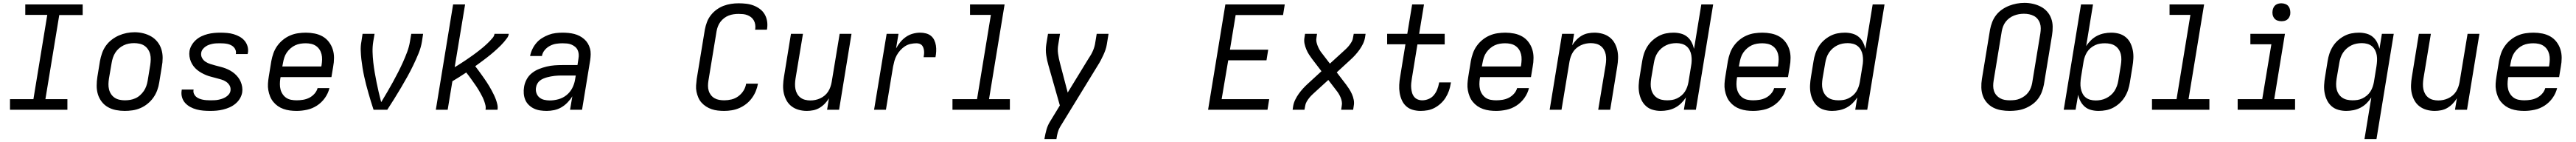

<svg xmlns="http://www.w3.org/2000/svg" viewBox="-20 -766 18040 991"><path d="M50 0V-74H214L311 -662H157V-735H559V-661H395L298 -74H452V0Z M853 8Q822 8 791.5 2Q761 -4 735.5 -18.5Q710 -33 692 -56.5Q674 -80 665.5 -108Q657 -136 657 -167.5Q657 -199 662 -230L680 -340Q685 -367 694.5 -394.5Q704 -422 721 -446Q738 -470 762 -488.5Q786 -507 812.5 -518.5Q839 -530 867 -535.5Q895 -541 923 -541Q954 -541 984 -533.5Q1014 -526 1039 -511.5Q1064 -497 1082.5 -474Q1101 -451 1110 -422.5Q1119 -394 1119 -362.5Q1119 -331 1113 -300L1095 -190Q1091 -163 1081 -136Q1071 -109 1054 -85Q1037 -61 1013.5 -42Q990 -23 963 -11.5Q936 0 908 4Q880 8 853 8ZM854 -66Q873 -66 891.5 -69Q910 -72 928 -80Q946 -88 961 -101.5Q976 -115 987 -131Q998 -147 1004.5 -165.5Q1011 -184 1014 -202L1032 -312Q1035 -332 1035.5 -351Q1036 -370 1031.5 -388Q1027 -406 1016.5 -421.5Q1006 -437 991 -447Q976 -457 957 -461Q938 -465 919 -465Q900 -465 881.5 -461.5Q863 -458 845.5 -449.5Q828 -441 813 -428Q798 -415 787.5 -398.5Q777 -382 771 -364Q765 -346 762 -328L743 -218Q740 -199 739.5 -179.5Q739 -160 743.5 -142Q748 -124 758 -109Q768 -94 783 -84Q798 -74 816.5 -70Q835 -66 854 -66Z M1453 8Q1428 8 1404 6Q1380 4 1357 -2Q1334 -8 1313.5 -19Q1293 -30 1277.5 -46.5Q1262 -63 1255 -86Q1248 -109 1252 -134Q1252 -135 1252.5 -137Q1253 -139 1253 -141H1336Q1336 -140 1335.5 -139Q1335 -138 1335 -137Q1333 -124 1338 -112Q1343 -100 1352.5 -91.5Q1362 -83 1374.5 -78Q1387 -73 1399.5 -70.5Q1412 -68 1425.5 -67Q1439 -66 1453 -66Q1466 -66 1480 -66.5Q1494 -67 1507.5 -69.5Q1521 -72 1534.5 -76.5Q1548 -81 1560.5 -88.5Q1573 -96 1582.5 -107.5Q1592 -119 1594 -133Q1597 -153 1588 -169Q1579 -185 1563.5 -195.5Q1548 -206 1530 -211Q1512 -216 1494 -221Q1476 -226 1458 -230.5Q1440 -235 1423 -242Q1406 -249 1390 -258Q1374 -267 1360 -278.5Q1346 -290 1335 -304.5Q1324 -319 1317 -335.5Q1310 -352 1307 -371Q1304 -390 1307 -410Q1311 -432 1323 -452Q1335 -472 1352.5 -487.5Q1370 -503 1391.5 -513Q1413 -523 1435 -528.5Q1457 -534 1479 -536Q1501 -538 1522 -538Q1546 -538 1570 -536Q1594 -534 1616 -527.5Q1638 -521 1658 -510Q1678 -499 1692.5 -482Q1707 -465 1713.5 -442.5Q1720 -420 1716 -396Q1715 -395 1715 -393Q1715 -391 1714 -389H1631Q1632 -390 1632 -391Q1632 -392 1632 -393Q1634 -405 1629.5 -417Q1625 -429 1616.5 -437.5Q1608 -446 1596.5 -451.5Q1585 -457 1573 -459.5Q1561 -462 1548 -463Q1535 -464 1522 -464Q1509 -464 1496 -463.5Q1483 -463 1470 -460.5Q1457 -458 1444 -453.5Q1431 -449 1419.5 -441Q1408 -433 1399.5 -422Q1391 -411 1389 -397Q1386 -378 1395 -361.5Q1404 -345 1419.5 -335Q1435 -325 1452.5 -319.5Q1470 -314 1488.5 -309Q1507 -304 1525 -299.5Q1543 -295 1560 -288.5Q1577 -282 1593 -273Q1609 -264 1623 -252Q1637 -240 1648 -225.5Q1659 -211 1666 -194.5Q1673 -178 1676 -159Q1679 -140 1676 -121Q1672 -98 1659.5 -77.5Q1647 -57 1628 -41.5Q1609 -26 1587 -16.5Q1565 -7 1542.5 -1.5Q1520 4 1497.5 6Q1475 8 1453 8Z M2057 8Q2033 8 2010 5Q1987 2 1965.5 -5.5Q1944 -13 1926 -25.5Q1908 -38 1894 -55Q1880 -72 1871.5 -93Q1863 -114 1859 -136.5Q1855 -159 1856.5 -182.5Q1858 -206 1862 -230L1880 -340Q1885 -367 1894.5 -394Q1904 -421 1921 -445Q1938 -469 1961.5 -488Q1985 -507 2012 -518.5Q2039 -530 2067 -534Q2095 -538 2122 -538Q2153 -538 2183.5 -532Q2214 -526 2239.5 -511.5Q2265 -497 2283 -473.5Q2301 -450 2310 -422Q2319 -394 2319 -362.5Q2319 -331 2313 -300L2301 -228H1945L1943 -218Q1940 -198 1940 -178.5Q1940 -159 1944.5 -141.5Q1949 -124 1959.5 -108.5Q1970 -93 1985 -83Q2000 -73 2019 -69.5Q2038 -66 2057 -66Q2079 -66 2101.5 -69.5Q2124 -73 2144.5 -83Q2165 -93 2181.5 -111Q2198 -129 2204 -151H2287Q2278 -114 2255 -82Q2232 -50 2199.5 -29Q2167 -8 2130 0Q2093 8 2057 8ZM1957 -302H2230L2232 -312Q2235 -331 2235.5 -350.5Q2236 -370 2231.5 -388Q2227 -406 2217 -421Q2207 -436 2192 -446Q2177 -456 2158.5 -460Q2140 -464 2121 -464Q2102 -464 2083.5 -461Q2065 -458 2047.5 -450Q2030 -442 2014.5 -428.5Q1999 -415 1988 -399Q1977 -383 1971 -364.5Q1965 -346 1962 -328Z M2596 0Q2586 -29 2577.5 -57.5Q2569 -86 2560.5 -115Q2552 -144 2544.5 -173Q2537 -202 2530.5 -231.5Q2524 -261 2519 -291.5Q2514 -322 2510.5 -352.5Q2507 -383 2506 -414.5Q2505 -446 2511 -477L2519 -530H2603L2594 -477Q2588 -440 2589 -403.5Q2590 -367 2594 -331.5Q2598 -296 2604 -261Q2610 -226 2617 -191.5Q2624 -157 2632 -122.5Q2640 -88 2649 -54L2652 -57Q2672 -90 2692 -124Q2712 -158 2731 -192.5Q2750 -227 2768 -262Q2786 -297 2802 -332.5Q2818 -368 2831.5 -404Q2845 -440 2851 -477L2860 -530H2943L2935 -477Q2928 -434 2911 -393Q2894 -352 2874.5 -311.5Q2855 -271 2833 -231.5Q2811 -192 2788 -153.5Q2765 -115 2741 -76.5Q2717 -38 2692 0Z M3032 0 3153 -735H3237L3164 -297Q3178 -305 3190.5 -313Q3203 -321 3216 -329.5Q3229 -338 3242 -346.5Q3255 -355 3267.5 -364Q3280 -373 3292.5 -381.5Q3305 -390 3317 -399.5Q3329 -409 3341.5 -418.5Q3354 -428 3365.5 -438Q3377 -448 3388.5 -458.5Q3400 -469 3410.5 -480Q3421 -491 3431 -503Q3441 -515 3443 -530H3543Q3541 -514 3531 -500.5Q3521 -487 3510.5 -474.5Q3500 -462 3488 -450Q3476 -438 3464 -427Q3452 -416 3439.5 -405Q3427 -394 3414 -383.5Q3401 -373 3388 -363Q3375 -353 3361.5 -343Q3348 -333 3335 -323.5Q3322 -314 3308 -304Q3319 -290 3329 -276.5Q3339 -263 3349 -249Q3359 -235 3369 -221Q3379 -207 3388.5 -192.5Q3398 -178 3407 -163Q3416 -148 3424 -133Q3432 -118 3439.5 -102.5Q3447 -87 3453 -70.5Q3459 -54 3463 -36Q3467 -18 3464 0H3380Q3383 -16 3379.5 -31Q3376 -46 3371 -60Q3366 -74 3359.5 -87.5Q3353 -101 3345.5 -114Q3338 -127 3330.5 -140Q3323 -153 3314.5 -165Q3306 -177 3297.5 -189Q3289 -201 3280.5 -213Q3272 -225 3263 -237Q3254 -249 3245 -260Q3221 -244 3197 -229Q3173 -214 3148 -199L3115 0Z M3809 8Q3785 8 3762 4.5Q3739 1 3719 -8.5Q3699 -18 3683 -33.5Q3667 -49 3658.5 -69Q3650 -89 3648 -112.5Q3646 -136 3650 -159Q3654 -186 3668 -212Q3682 -238 3705 -256Q3728 -274 3754.5 -284.5Q3781 -295 3808.5 -301.5Q3836 -308 3863 -310Q3890 -312 3917 -312H4024L4031 -358Q4034 -373 4032.5 -389Q4031 -405 4024.5 -418Q4018 -431 4006 -440.5Q3994 -450 3980 -455.5Q3966 -461 3950.5 -462.5Q3935 -464 3919 -464Q3897 -464 3874.5 -460.5Q3852 -457 3831 -446Q3810 -435 3794.5 -416.5Q3779 -398 3775 -375H3692Q3697 -400 3708 -423Q3719 -446 3736 -466Q3753 -486 3775.5 -500Q3798 -514 3822 -523Q3846 -532 3870.5 -535Q3895 -538 3919 -538Q3940 -538 3961 -536Q3982 -534 4001.5 -529Q4021 -524 4038.5 -515Q4056 -506 4071 -493Q4086 -480 4096 -463.5Q4106 -447 4111.5 -427.5Q4117 -408 4116.5 -387Q4116 -366 4113 -346L4056 0H3972L3988 -94Q3974 -71 3954 -50.5Q3934 -30 3910.5 -16.5Q3887 -3 3860.5 2.5Q3834 8 3809 8ZM3830 -65Q3860 -65 3891 -73.5Q3922 -82 3947 -102Q3972 -122 3987 -150.5Q4002 -179 4007 -210L4012 -239H3917Q3903 -239 3890 -238.5Q3877 -238 3864 -236.5Q3851 -235 3837.5 -232.5Q3824 -230 3811 -226.5Q3798 -223 3785 -217.5Q3772 -212 3761 -203.5Q3750 -195 3743 -182.5Q3736 -170 3734 -157Q3730 -137 3736 -118Q3742 -99 3756.5 -86.5Q3771 -74 3790.5 -69.5Q3810 -65 3830 -65Z M5052 8Q5029 8 5006.5 5.5Q4984 3 4963.5 -4Q4943 -11 4925 -22.5Q4907 -34 4893 -49.5Q4879 -65 4870.5 -84.5Q4862 -104 4857.5 -125.5Q4853 -147 4854.5 -169.5Q4856 -192 4859 -215L4916 -560Q4921 -586 4930.5 -611.5Q4940 -637 4957.5 -659.5Q4975 -682 4998.5 -699Q5022 -716 5047.5 -725.5Q5073 -735 5099.5 -739Q5126 -743 5152 -743Q5179 -743 5205.5 -740Q5232 -737 5256 -728Q5280 -719 5300.5 -704Q5321 -689 5334 -667.5Q5347 -646 5351.5 -620Q5356 -594 5352 -567Q5352 -565 5351.5 -563Q5351 -561 5350 -559H5268Q5268 -560 5268 -561.5Q5268 -563 5269 -564Q5271 -580 5268.5 -595.5Q5266 -611 5258.5 -624Q5251 -637 5239.5 -646Q5228 -655 5213.5 -660.5Q5199 -666 5183.5 -667.5Q5168 -669 5152 -669Q5135 -669 5117.5 -666.5Q5100 -664 5083 -657.5Q5066 -651 5051 -639.5Q5036 -628 5025 -613.5Q5014 -599 5007.5 -582Q5001 -565 4998 -548L4941 -203Q4938 -185 4938 -167Q4938 -149 4943 -132.5Q4948 -116 4958.5 -102.5Q4969 -89 4984 -80.5Q4999 -72 5016.5 -69Q5034 -66 5052 -66Q5077 -66 5102.5 -72Q5128 -78 5150 -94Q5172 -110 5186.5 -133Q5201 -156 5205 -182H5288Q5283 -155 5272.5 -129.5Q5262 -104 5245 -81Q5228 -58 5205.5 -40.5Q5183 -23 5157.5 -12Q5132 -1 5105 3.5Q5078 8 5052 8Z M5630 8Q5601 8 5573.5 0.5Q5546 -7 5524 -23.5Q5502 -40 5488.5 -64Q5475 -88 5469 -115Q5463 -142 5464 -171.5Q5465 -201 5470 -230L5519 -530H5603L5551 -218Q5548 -199 5547.5 -180Q5547 -161 5550.5 -143.5Q5554 -126 5563 -110.5Q5572 -95 5586 -84.5Q5600 -74 5618 -69.5Q5636 -65 5655 -65Q5672 -65 5689.5 -68.5Q5707 -72 5723.5 -79.5Q5740 -87 5754.5 -99Q5769 -111 5779 -126.5Q5789 -142 5795 -159Q5801 -176 5804 -193L5860 -530H5943L5856 0H5772L5785 -80Q5773 -60 5756 -42.5Q5739 -25 5718.5 -13Q5698 -1 5675 3.5Q5652 8 5630 8Z M6101 0 6189 -530H6272L6255 -428Q6268 -452 6285.5 -473Q6303 -494 6325 -509Q6347 -524 6372.5 -531Q6398 -538 6424 -538Q6444 -538 6464 -533Q6484 -528 6499 -516Q6514 -504 6522.5 -486Q6531 -468 6534 -448.5Q6537 -429 6536 -408Q6535 -387 6531 -367H6448Q6450 -378 6451 -389Q6452 -400 6451 -410.5Q6450 -421 6446.5 -431.5Q6443 -442 6436.5 -449.5Q6430 -457 6419.5 -460.5Q6409 -464 6398 -464Q6378 -464 6357 -459.5Q6336 -455 6318 -443.5Q6300 -432 6285 -415.5Q6270 -399 6259.5 -380Q6249 -361 6243.5 -341Q6238 -321 6234 -301L6184 0Z M6650 0V-74H6822L6919 -662H6773V-735H7015L6906 -74H7052V0Z M7294 205 7295 198Q7300 168 7308.5 138Q7317 108 7334 81L7402 -30L7322 -310Q7312 -344 7306.5 -381Q7301 -418 7307 -457L7319 -530H7403L7391 -456Q7385 -424 7389.5 -391.5Q7394 -359 7402 -329L7457 -120L7597 -348Q7605 -361 7613.5 -374Q7622 -387 7628.5 -400.5Q7635 -414 7640 -428Q7645 -442 7648 -457L7660 -530H7743L7731 -457Q7728 -437 7721.5 -418.5Q7715 -400 7706.5 -381.5Q7698 -363 7688.5 -345Q7679 -327 7668 -310L7404 119Q7393 137 7387.5 157.5Q7382 178 7379 198L7378 205Z M8440 0 8561 -735H8977L8965 -661H8633L8593 -419H8861L8849 -345H8581L8535 -74H8868L8856 0Z M9032 0 9036 -27Q9040 -49 9050.5 -70.5Q9061 -92 9075 -111.5Q9089 -131 9105.5 -149Q9122 -167 9140 -183L9234 -269L9171 -351Q9171 -351 9171 -351.5Q9171 -352 9171 -352H9170Q9158 -368 9147 -385Q9136 -402 9128 -421Q9120 -440 9115.5 -461Q9111 -482 9115 -504L9119 -530H9203L9199 -503Q9196 -488 9199 -473.5Q9202 -459 9207.5 -445.5Q9213 -432 9220 -419.5Q9227 -407 9236 -396L9293 -322L9380 -401Q9392 -412 9404 -423Q9416 -434 9426.5 -447Q9437 -460 9445 -474Q9453 -488 9455 -504L9460 -530H9543L9539 -504Q9535 -481 9524.5 -459.5Q9514 -438 9500 -418.5Q9486 -399 9469.5 -381Q9453 -363 9435 -347L9341 -261L9404 -179Q9404 -179 9404.5 -178.5Q9405 -178 9405 -178Q9417 -162 9428 -145Q9439 -128 9447.5 -109Q9456 -90 9460 -69Q9464 -48 9460 -27L9456 0H9372L9376 -27Q9379 -42 9376.5 -56.5Q9374 -71 9368.5 -84.5Q9363 -98 9355.5 -110.5Q9348 -123 9339 -134L9282 -208L9195 -129Q9183 -118 9171 -107Q9159 -96 9148.5 -83Q9138 -70 9130 -56Q9122 -42 9120 -27L9115 0Z M9928 8Q9900 8 9873.5 0.5Q9847 -7 9827.5 -24.5Q9808 -42 9797 -66.5Q9786 -91 9781.5 -118Q9777 -145 9778.5 -173.5Q9780 -202 9785 -230L9822 -457H9694V-530H9835L9869 -735H9952L9918 -530H10097V-456H9906L9867 -218Q9864 -201 9862.5 -184Q9861 -167 9862.5 -150.5Q9864 -134 9868.5 -118.5Q9873 -103 9883 -90.5Q9893 -78 9908 -72Q9923 -66 9940 -66Q9962 -66 9984 -75Q10006 -84 10021 -102Q10036 -120 10044.5 -141.5Q10053 -163 10057 -185Q10057 -186 10057.5 -188Q10058 -190 10058 -191H10141Q10140 -189 10140 -186.5Q10140 -184 10139 -182Q10135 -156 10126.5 -132Q10118 -108 10104 -85.5Q10090 -63 10070 -44.5Q10050 -26 10026.5 -13.5Q10003 -1 9978 3.5Q9953 8 9928 8Z M10457 8Q10433 8 10410 5Q10387 2 10365.5 -5.5Q10344 -13 10326 -25.5Q10308 -38 10294 -55Q10280 -72 10271.5 -93Q10263 -114 10259 -136.5Q10255 -159 10256.5 -182.5Q10258 -206 10262 -230L10280 -340Q10285 -367 10294.5 -394Q10304 -421 10321 -445Q10338 -469 10361.5 -488Q10385 -507 10412 -518.5Q10439 -530 10467 -534Q10495 -538 10522 -538Q10553 -538 10583.5 -532Q10614 -526 10639.5 -511.5Q10665 -497 10683 -473.5Q10701 -450 10710 -422Q10719 -394 10719 -362.5Q10719 -331 10713 -300L10701 -228H10345L10343 -218Q10340 -198 10340 -178.5Q10340 -159 10344.5 -141.5Q10349 -124 10359.5 -108.5Q10370 -93 10385 -83Q10400 -73 10419 -69.5Q10438 -66 10457 -66Q10479 -66 10501.5 -69.5Q10524 -73 10544.5 -83Q10565 -93 10581.5 -111Q10598 -129 10604 -151H10687Q10678 -114 10655 -82Q10632 -50 10599.5 -29Q10567 -8 10530 0Q10493 8 10457 8ZM10357 -302H10630L10632 -312Q10635 -331 10635.5 -350.5Q10636 -370 10631.5 -388Q10627 -406 10617 -421Q10607 -436 10592 -446Q10577 -456 10558.5 -460Q10540 -464 10521 -464Q10502 -464 10483.5 -461Q10465 -458 10447.5 -450Q10430 -442 10414.5 -428.5Q10399 -415 10388 -399Q10377 -383 10371 -364.5Q10365 -346 10362 -328Z M10832 0 10919 -530H11003L10990 -450Q11002 -470 11019 -487.5Q11036 -505 11056.5 -517Q11077 -529 11100 -533.5Q11123 -538 11145 -538Q11174 -538 11201.5 -530.5Q11229 -523 11251 -506.5Q11273 -490 11286.5 -466Q11300 -442 11306 -415Q11312 -388 11311 -358.5Q11310 -329 11305 -300L11256 0H11172L11224 -312Q11227 -331 11227.5 -350Q11228 -369 11224.5 -386.5Q11221 -404 11212 -419.5Q11203 -435 11189 -445.5Q11175 -456 11157 -460.5Q11139 -465 11120 -465Q11103 -465 11085.5 -461.5Q11068 -458 11051.5 -450.5Q11035 -443 11020.5 -431Q11006 -419 10996 -403.5Q10986 -388 10980 -371Q10974 -354 10971 -337L10915 0Z M11610 8Q11582 8 11555 0.5Q11528 -7 11508 -24.5Q11488 -42 11476 -66Q11464 -90 11459 -117Q11454 -144 11455.5 -172.5Q11457 -201 11462 -230L11480 -340Q11484 -366 11492.5 -391.5Q11501 -417 11515.5 -440.5Q11530 -464 11551 -483Q11572 -502 11596.5 -515Q11621 -528 11647 -533Q11673 -538 11699 -538Q11726 -538 11751 -531.5Q11776 -525 11795 -509.5Q11814 -494 11825.5 -472Q11837 -450 11843 -425L11894 -735H11977L11856 0H11772L11786 -86Q11772 -64 11752.5 -45Q11733 -26 11709.5 -14Q11686 -2 11660.5 3Q11635 8 11610 8ZM11654 -66Q11672 -66 11689 -68.5Q11706 -71 11723 -79Q11740 -87 11754.5 -99Q11769 -111 11779 -126.5Q11789 -142 11795 -159Q11801 -176 11804 -193L11822 -303Q11826 -323 11826.5 -342.5Q11827 -362 11824 -380.5Q11821 -399 11812.5 -415.5Q11804 -432 11790 -443.5Q11776 -455 11757.5 -460Q11739 -465 11720 -465Q11701 -465 11682.5 -461.5Q11664 -458 11646.5 -449.5Q11629 -441 11614 -428Q11599 -415 11588 -398.5Q11577 -382 11571 -364Q11565 -346 11562 -328L11543 -218Q11540 -199 11539.5 -179.5Q11539 -160 11543.5 -142Q11548 -124 11558 -109Q11568 -94 11583 -84Q11598 -74 11616.5 -70Q11635 -66 11654 -66Z M12257 8Q12233 8 12210 5Q12187 2 12165.5 -5.5Q12144 -13 12126 -25.5Q12108 -38 12094 -55Q12080 -72 12071.5 -93Q12063 -114 12059 -136.5Q12055 -159 12056.5 -182.5Q12058 -206 12062 -230L12080 -340Q12085 -367 12094.5 -394Q12104 -421 12121 -445Q12138 -469 12161.5 -488Q12185 -507 12212 -518.5Q12239 -530 12267 -534Q12295 -538 12322 -538Q12353 -538 12383.5 -532Q12414 -526 12439.5 -511.5Q12465 -497 12483 -473.5Q12501 -450 12510 -422Q12519 -394 12519 -362.5Q12519 -331 12513 -300L12501 -228H12145L12143 -218Q12140 -198 12140 -178.5Q12140 -159 12144.5 -141.5Q12149 -124 12159.5 -108.5Q12170 -93 12185 -83Q12200 -73 12219 -69.5Q12238 -66 12257 -66Q12279 -66 12301.5 -69.5Q12324 -73 12344.5 -83Q12365 -93 12381.5 -111Q12398 -129 12404 -151H12487Q12478 -114 12455 -82Q12432 -50 12399.5 -29Q12367 -8 12330 0Q12293 8 12257 8ZM12157 -302H12430L12432 -312Q12435 -331 12435.5 -350.5Q12436 -370 12431.5 -388Q12427 -406 12417 -421Q12407 -436 12392 -446Q12377 -456 12358.5 -460Q12340 -464 12321 -464Q12302 -464 12283.5 -461Q12265 -458 12247.5 -450Q12230 -442 12214.5 -428.5Q12199 -415 12188 -399Q12177 -383 12171 -364.5Q12165 -346 12162 -328Z M12810 8Q12782 8 12755 0.5Q12728 -7 12708 -24.5Q12688 -42 12676 -66Q12664 -90 12659 -117Q12654 -144 12655.5 -172.5Q12657 -201 12662 -230L12680 -340Q12684 -366 12692.5 -391.5Q12701 -417 12715.5 -440.5Q12730 -464 12751 -483Q12772 -502 12796.5 -515Q12821 -528 12847 -533Q12873 -538 12899 -538Q12926 -538 12951 -531.5Q12976 -525 12995 -509.5Q13014 -494 13025.5 -472Q13037 -450 13043 -425L13094 -735H13177L13056 0H12972L12986 -86Q12972 -64 12952.5 -45Q12933 -26 12909.5 -14Q12886 -2 12860.5 3Q12835 8 12810 8ZM12854 -66Q12872 -66 12889 -68.5Q12906 -71 12923 -79Q12940 -87 12954.5 -99Q12969 -111 12979 -126.5Q12989 -142 12995 -159Q13001 -176 13004 -193L13022 -303Q13026 -323 13026.5 -342.5Q13027 -362 13024 -380.5Q13021 -399 13012.5 -415.5Q13004 -432 12990 -443.5Q12976 -455 12957.5 -460Q12939 -465 12920 -465Q12901 -465 12882.5 -461.5Q12864 -458 12846.5 -449.5Q12829 -441 12814 -428Q12799 -415 12788 -398.5Q12777 -382 12771 -364Q12765 -346 12762 -328L12743 -218Q12740 -199 12739.5 -179.5Q12739 -160 12743.5 -142Q12748 -124 12758 -109Q12768 -94 12783 -84Q12798 -74 12816.5 -70Q12835 -66 12854 -66Z M14053 8Q14023 8 13993.5 3Q13964 -2 13938.5 -15Q13913 -28 13894 -49.5Q13875 -71 13865.5 -97.5Q13856 -124 13855 -154.5Q13854 -185 13859 -215L13916 -560Q13921 -586 13931 -612Q13941 -638 13958.5 -660.5Q13976 -683 14000 -699.5Q14024 -716 14050 -726Q14076 -736 14103 -741Q14130 -746 14157 -746Q14187 -746 14216 -739.5Q14245 -733 14270.5 -720Q14296 -707 14315 -686Q14334 -665 14344 -638Q14354 -611 14354.5 -580.5Q14355 -550 14350 -520L14293 -175Q14288 -149 14278 -123Q14268 -97 14250.5 -74.5Q14233 -52 14209 -35.5Q14185 -19 14159 -9Q14133 1 14106 4.5Q14079 8 14053 8ZM14054 -66Q14072 -66 14089.5 -68Q14107 -70 14124 -77Q14141 -84 14156.5 -95Q14172 -106 14183.5 -121Q14195 -136 14201.5 -153Q14208 -170 14211 -187L14268 -532Q14271 -551 14271 -569Q14271 -587 14265.5 -603.5Q14260 -620 14249 -633.5Q14238 -647 14222.5 -655Q14207 -663 14189.5 -666.5Q14172 -670 14153 -670Q14135 -670 14118 -667Q14101 -664 14084 -657.5Q14067 -651 14051.5 -639.5Q14036 -628 14025 -613.5Q14014 -599 14007.5 -582Q14001 -565 13998 -548L13941 -203Q13938 -185 13938 -166.5Q13938 -148 13943.5 -131.5Q13949 -115 13960 -102Q13971 -89 13986 -80.5Q14001 -72 14018.5 -69Q14036 -66 14054 -66Z M14676 8Q14649 8 14624 1.5Q14599 -5 14580.5 -20.5Q14562 -36 14550 -58Q14538 -80 14533 -105L14515 0H14432L14553 -735H14637L14589 -444Q14603 -466 14622.5 -485Q14642 -504 14665.5 -516Q14689 -528 14714.5 -533Q14740 -538 14765 -538Q14794 -538 14820.5 -530.5Q14847 -523 14867.5 -505.5Q14888 -488 14899.5 -464Q14911 -440 14916 -413Q14921 -386 14919.5 -357.5Q14918 -329 14913 -300L14895 -190Q14891 -164 14882.5 -138.5Q14874 -113 14859.5 -89.5Q14845 -66 14824.5 -47Q14804 -28 14779.5 -15Q14755 -2 14728.5 3Q14702 8 14676 8ZM14656 -65Q14674 -65 14692.5 -68.5Q14711 -72 14728.5 -80.5Q14746 -89 14761.5 -102Q14777 -115 14787.5 -131.5Q14798 -148 14804.5 -166Q14811 -184 14814 -202L14832 -312Q14835 -331 14835.5 -350.5Q14836 -370 14831.5 -388Q14827 -406 14817 -421Q14807 -436 14792 -446Q14777 -456 14758.5 -460Q14740 -464 14721 -464Q14704 -464 14686.5 -461.5Q14669 -459 14652 -451Q14635 -443 14620.5 -431Q14606 -419 14596 -403.5Q14586 -388 14580 -371Q14574 -354 14571 -337L14553 -227Q14550 -207 14549 -187.5Q14548 -168 14551.5 -149.5Q14555 -131 14563 -114.5Q14571 -98 14585 -86.5Q14599 -75 14617.5 -70Q14636 -65 14656 -65Z M15050 0V-74H15222L15319 -662H15173V-735H15415L15306 -74H15452V0Z M15650 0V-74H15822L15886 -457H15739V-530H15981L15906 -74H16052V0ZM15956 -618Q15941 -618 15927.5 -623Q15914 -628 15905.5 -639.5Q15897 -651 15894.5 -665.5Q15892 -680 15895 -695Q15897 -705 15902 -715Q15907 -725 15916 -731.5Q15925 -738 15935.5 -740.5Q15946 -743 15956 -743Q15971 -743 15985 -737.5Q15999 -732 16007 -720.5Q16015 -709 16017.5 -694.5Q16020 -680 16018 -665Q16016 -655 16010.5 -645Q16005 -635 15996 -628.5Q15987 -622 15976.5 -620Q15966 -618 15956 -618Z M16538 205 16586 -86Q16572 -64 16552.5 -45Q16533 -26 16509.5 -14Q16486 -2 16460.5 3Q16435 8 16410 8Q16410 8 16410 8Q16410 8 16410 8Q16382 8 16355 0.5Q16328 -7 16308 -24.5Q16288 -42 16276 -66Q16264 -90 16259 -117Q16254 -144 16255.5 -172.5Q16257 -201 16262 -230L16280 -340Q16284 -366 16292.5 -391.5Q16301 -417 16315.5 -440.5Q16330 -464 16351 -483Q16372 -502 16396.5 -515Q16421 -528 16447 -533Q16473 -538 16499 -538Q16526 -538 16551 -531.5Q16576 -525 16595 -509.5Q16614 -494 16625.5 -472Q16637 -450 16643 -425L16660 -530H16743L16622 205ZM16454 -66Q16472 -66 16489 -68.5Q16506 -71 16523 -79Q16540 -87 16554.5 -99Q16569 -111 16579 -126.5Q16589 -142 16595 -159Q16601 -176 16604 -193L16622 -303Q16625 -323 16626 -342.5Q16627 -362 16624 -380.5Q16621 -399 16612.5 -415.5Q16604 -432 16590 -443.5Q16576 -455 16557.5 -460Q16539 -465 16520 -465Q16501 -465 16482.5 -461.5Q16464 -458 16446.5 -449.5Q16429 -441 16414 -428Q16399 -415 16388 -398.5Q16377 -382 16371 -364Q16365 -346 16362 -328L16343 -218Q16340 -199 16339.5 -179.5Q16339 -160 16343.5 -142Q16348 -124 16358 -109Q16368 -94 16383 -84Q16398 -74 16416.5 -70Q16435 -66 16454 -66Z M17030 8Q17001 8 16973.5 0.5Q16946 -7 16924 -23.5Q16902 -40 16888.5 -64Q16875 -88 16869 -115Q16863 -142 16864 -171.5Q16865 -201 16870 -230L16919 -530H17003L16951 -218Q16948 -199 16947.5 -180Q16947 -161 16950.5 -143.5Q16954 -126 16963 -110.5Q16972 -95 16986 -84.5Q17000 -74 17018 -69.5Q17036 -65 17055 -65Q17072 -65 17089.5 -68.5Q17107 -72 17123.5 -79.5Q17140 -87 17154.5 -99Q17169 -111 17179 -126.5Q17189 -142 17195 -159Q17201 -176 17204 -193L17260 -530H17343L17256 0H17172L17185 -80Q17173 -60 17156 -42.5Q17139 -25 17118.5 -13Q17098 -1 17075 3.5Q17052 8 17030 8Z M17657 8Q17633 8 17610 5Q17587 2 17565.5 -5.5Q17544 -13 17526 -25.5Q17508 -38 17494 -55Q17480 -72 17471.5 -93Q17463 -114 17459 -136.5Q17455 -159 17456.5 -182.5Q17458 -206 17462 -230L17480 -340Q17485 -367 17494.5 -394Q17504 -421 17521 -445Q17538 -469 17561.5 -488Q17585 -507 17612 -518.5Q17639 -530 17667 -534Q17695 -538 17722 -538Q17753 -538 17783.5 -532Q17814 -526 17839.5 -511.5Q17865 -497 17883 -473.5Q17901 -450 17910 -422Q17919 -394 17919 -362.5Q17919 -331 17913 -300L17901 -228H17545L17543 -218Q17540 -198 17540 -178.5Q17540 -159 17544.5 -141.5Q17549 -124 17559.5 -108.5Q17570 -93 17585 -83Q17600 -73 17619 -69.5Q17638 -66 17657 -66Q17679 -66 17701.5 -69.5Q17724 -73 17744.5 -83Q17765 -93 17781.5 -111Q17798 -129 17804 -151H17887Q17878 -114 17855 -82Q17832 -50 17799.5 -29Q17767 -8 17730 0Q17693 8 17657 8ZM17557 -302H17830L17832 -312Q17835 -331 17835.5 -350.5Q17836 -370 17831.5 -388Q17827 -406 17817 -421Q17807 -436 17792 -446Q17777 -456 17758.5 -460Q17740 -464 17721 -464Q17702 -464 17683.5 -461Q17665 -458 17647.5 -450Q17630 -442 17614.5 -428.5Q17599 -415 17588 -399Q17577 -383 17571 -364.5Q17565 -346 17562 -328Z"/></svg>

Font: Iosevka Curly Extended Oblique
Style: Regular
Weight: 400
Width: 7
Italic angle: -9°
Monospace: yes
Designer: Belleve Invis
Foundry: Belleve Invis
Version: Version 11.1.0; ttfautohint (v1.8.3)